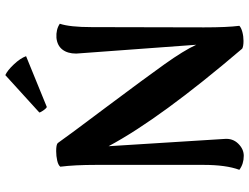

<svg xmlns="http://www.w3.org/2000/svg" viewBox="-130 -816 959 740"><g transform="rotate(-90 350.0 -445.5)"><path d="M66 -3Q85 -54 85 -141V-555Q85 -638 78 -693Q84 -701 101.5 -705Q119 -709 138 -709Q163 -709 169 -703Q194 -667 312 -510Q419 -367 472.5 -292Q526 -217 548 -169L515 -618L514 -632Q514 -665 529.5 -685Q545 -705 575 -708Q607 -710 629 -695Q616 -656 616 -572L615 -139Q615 -50 621 -3Q614 4 597.5 8.5Q581 13 563 13Q542 13 533 8Q264 -307 157 -507L185 -61Q188 -29 167 -7.5Q146 14 120 14Q89 14 66 -3ZM308 -745Q302 -748 294.5 -759Q287 -770 287 -774L431 -905Q449 -897 472.5 -872Q496 -847 504 -825Z"/></g></svg>

Font: Arima Madurai Black
Style: Regular
Weight: 900
Designer: Joana Correia and Natanael Gama
Foundry: NDISCOVER
Version: Version 1.020